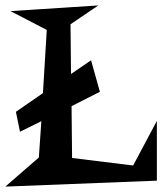

<svg xmlns="http://www.w3.org/2000/svg" viewBox="-34 -691 621 711"><path d="M231 -297.9 232.9 -106 459 -78.1 546.9 -243.2V-22L-14.2 0L109.9 -107.9L119.1 -242.2L40 -203.1L24.9 -276.9L125 -346.2L139.2 -580.1L4.9 -649.9L330.1 -670.9L227.1 -601.1L229 -417L303.2 -467.8L335.9 -351.1Z"/></svg>

Font: Risque
Style: Regular
Weight: 400
Designer: Astigmatic (AOETI)
Foundry: Astigmatic (AOETI)
Version: Version 1.000